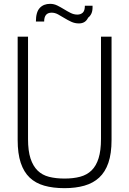

<svg xmlns="http://www.w3.org/2000/svg" viewBox="-20 -971 673 1000"><path d="M316 9Q256 9 210.5 -4Q165 -17 134.5 -46Q104 -75 88 -123Q72 -171 72 -242V-780H126V-247Q126 -185 139 -145.5Q152 -106 176 -82.5Q200 -59 235.5 -50Q271 -41 316 -41Q362 -41 397.5 -50.5Q433 -60 457 -83.5Q481 -107 493.5 -147Q506 -187 506 -247V-780H561V-242Q561 -171 544.5 -123Q528 -75 496.5 -46Q465 -17 419.5 -4Q374 9 316 9ZM391 -849Q370 -849 351.5 -857.5Q333 -866 316 -876.5Q299 -887 282.5 -896Q266 -905 249 -905Q210 -905 210 -859H167Q167 -908 187 -929.5Q207 -951 241 -951Q261 -951 279 -942Q297 -933 314 -922.5Q331 -912 348 -903.5Q365 -895 383 -895Q400 -895 411 -905Q422 -915 422 -941H462Q463 -916 456.5 -901.5Q450 -887 439 -879Q425 -849 391 -849Z"/></svg>

Font: Tanohe Sans Light
Style: Regular
Weight: 300
Designer: Village Type and Design LLC & Cristiano Sobral
Foundry: Cooper Hewitt Smithsonian Design Museum
Version: Version 1.00;September 29, 2021;FontCreator 13.0.0.2655 64-b